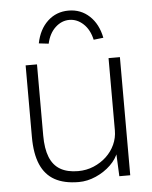

<svg xmlns="http://www.w3.org/2000/svg" viewBox="-53 -788 667 842"><g transform="rotate(-5 280.0 -366.5)"><path d="M72 -205V-520H122V-207Q122 -149 137 -111.5Q152 -74 183 -56Q214 -38 261 -38Q298 -38 330 -51.5Q362 -65 386 -87.5Q410 -110 423.5 -139.5Q437 -169 437 -202V-520H487V0H439L434 -110H440Q429 -77 401 -50Q373 -23 335.5 -6.5Q298 10 260 10Q196 10 154.5 -13Q113 -36 92.5 -83.5Q72 -131 72 -205ZM138 -611Q150 -672 188 -707.5Q226 -743 280 -743Q334 -743 372 -707.5Q410 -672 422 -611L379 -606Q369 -651 341.5 -676.5Q314 -702 280 -702Q246 -702 218.5 -676.5Q191 -651 181 -606Z"/></g></svg>

Font: Mach ExtraLight
Style: Regular
Weight: 250
Version: Version 1.002